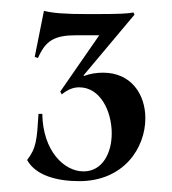

<svg xmlns="http://www.w3.org/2000/svg" viewBox="-20 -831 318 354"><path d="M121 -766H163L91 -662L94 -657C105 -666 115 -670 126 -670C165 -670 186 -626 186 -585C186 -549 169 -515 134 -515C98 -515 59 -553 58 -621H51C48 -573 47 -558 30 -536C46 -507 86 -497 126 -497C208 -497 248 -558 248 -613C248 -657 222 -697 170 -697C157 -697 146 -695 135 -691L134 -692L228 -804L226 -808C215 -806 206 -805 144 -805C97 -805 77 -807 61 -811L44 -726L50 -724C64 -756 80 -766 121 -766Z"/></svg>

Font: Sinistre
Style: Bold
Weight: 700
Designer: Jules Durand
Foundry: Collletttivo
Version: Version 69.420;Glyphs 3.2 (3217)